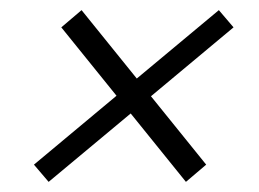

<svg xmlns="http://www.w3.org/2000/svg" viewBox="-20 -470 512 379"><path d="M76 -111 47 -145 210 -281 101 -416 141 -450 250 -315 412 -450 441 -416 278 -280 387 -145 347 -111 238 -246Z"/></svg>

Font: Piazzolla SC Light
Style: Italic
Weight: 300
Italic angle: -11.3°
Designer: Juan Pablo del Peral
Foundry: Huerta Tipografica
Version: Version 1.330